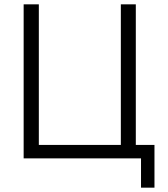

<svg xmlns="http://www.w3.org/2000/svg" viewBox="-20 -730 773 885"><path d="M630 135V0H89V-710H159V-62H537V-710H606V-62H692V135Z"/></svg>

Font: Raleway-v4020
Style: Regular
Weight: 400
Designer: Matt McInerney, Pablo Impallari, Rodrigo Fuenzalida
Foundry: Matt McInerney, Pablo Impallari, Rodrigo Fuenzalida
Version: Version 4.020;PS 004.020;hotconv 1.0.88;makeotf.lib2.5.64775